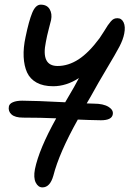

<svg xmlns="http://www.w3.org/2000/svg" viewBox="-20 -540 564 824"><path d="M162.1 264.2Q143.6 264.2 133.3 243.4Q123 222.7 129.9 186Q147.5 100.1 221.2 -32.2Q155.3 -35.2 79.1 -35.2Q44.9 -35.2 29.5 -48.8Q14.2 -62.5 18.1 -83Q20 -94.7 35.4 -101.3Q50.8 -107.9 75.2 -107.9Q128.9 -107.9 259.8 -101.1Q305.2 -177.7 318.8 -205.1Q264.6 -169.9 208 -169.9Q165.5 -169.9 137.2 -185.5Q108.9 -201.2 96.2 -229Q83.5 -256.8 81.5 -295.9Q79.6 -335 89.8 -381.8Q104 -450.7 118.4 -485.4Q132.8 -520 154.8 -520Q181.6 -520 193.1 -500.5Q204.6 -481 199.2 -454.1Q198.2 -449.7 189.7 -417.2Q181.2 -384.8 176.8 -359.9Q155.3 -256.8 227.1 -256.8Q273.4 -256.8 317.4 -285.4Q361.3 -314 407.2 -376Q416 -388.7 426.8 -406Q437.5 -423.3 442.6 -431.2Q447.8 -439 455.1 -447.5Q462.4 -456.1 469 -459Q475.6 -461.9 483.9 -461.9Q502 -461.9 510.5 -443.8Q519 -425.8 513.2 -396Q508.3 -370.1 492.4 -339.8Q476.6 -309.6 438.2 -245.6Q399.9 -181.6 371.1 -128.9Q368.2 -123 361.6 -112.5Q355 -102.1 352.1 -96.2Q364.3 -95.2 382.8 -95.2Q423.3 -95.2 445.6 -81.5Q467.8 -67.9 463.9 -48.8Q459.5 -23.9 413.1 -23.9Q396.5 -23.9 360.6 -25.1Q324.7 -26.4 314 -26.9Q233.9 116.2 209 213.9Q194.8 264.2 162.1 264.2Z"/></svg>

Font: Shantell Sans Irregular
Style: Italic
Weight: 400
Italic angle: -11.31°
Designer: Stephen Nixon, Anya Danilova, Shantell Martin
Foundry: Arrow Type
Version: Version 1.006;[9816181b4]